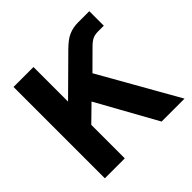

<svg xmlns="http://www.w3.org/2000/svg" viewBox="-175 -876 1048 1048"><g transform="rotate(-45 348.5 -352.5)"><path d="M65 0V-705H219V0ZM503 0 292 -380 407 -481 680 0ZM157 -198 160 -439H220L425 -642Q443 -659 458.5 -671Q474 -683 491 -690.5Q508 -698 526 -701.5Q544 -705 564 -705H650V-593H606Q581 -593 564 -585Q547 -577 526 -556L379 -410L348 -385Z"/></g></svg>

Font: TikTok Sans 24pt
Style: Bold
Weight: 700
Version: Version 4.000